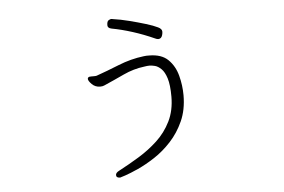

<svg xmlns="http://www.w3.org/2000/svg" viewBox="-46 -617 1093 740"><g transform="rotate(-5 500.0 -247.0)"><path d="M599 -474Q595 -460 583 -460Q580 -460 577 -461Q574 -462 572 -463Q530 -482 487.5 -495.5Q445 -509 407 -516Q392 -519 392 -530Q392 -545 398.5 -549Q405 -553 409 -553Q411 -553 412.5 -552.5Q414 -552 415 -552Q444 -548 477.5 -539.5Q511 -531 540.5 -522Q570 -513 586 -505Q601 -498 601 -487Q601 -484 600.5 -481Q600 -478 599 -474ZM323 -339Q331 -339 334 -340Q374 -354 422.5 -373.5Q471 -393 521 -399Q526 -400 531.5 -400Q537 -400 542 -400Q590 -400 615.5 -375Q641 -350 651 -312Q661 -274 661 -236Q661 -180 641.5 -136.5Q622 -93 591.5 -60Q561 -27 526.5 -4.5Q492 18 461 32Q430 46 410.5 52.5Q391 59 390 59Q375 59 375 48Q375 39 389 32Q427 12 466.5 -12Q506 -36 539.5 -67Q573 -98 593.5 -139.5Q614 -181 614 -235Q614 -280 606 -305.5Q598 -331 585.5 -343Q573 -355 561 -358Q549 -361 540 -361Q536 -361 530.5 -360.5Q525 -360 520 -359Q478 -354 438.5 -335.5Q399 -317 360 -300Q354 -297 344 -297Q325 -297 312 -310Q299 -323 299 -331Q299 -334 302 -337Q304 -339 313 -339Z"/></g></svg>

Font: Moon Stars Kai HW Light
Style: Regular
Weight: 300
Designer: GuiWonder
Version: Version 1.101